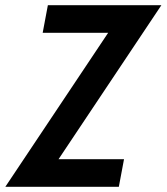

<svg xmlns="http://www.w3.org/2000/svg" viewBox="-60 -720 642 740"><path d="M-39.5 0 384.5 -635 405.5 -593.5H104.5L124.5 -700H562L138 -65L116.5 -106.5H418L398 0Z"/></svg>

Font: Cabin SemiCondensedSemiBold
Style: Italic
Weight: 600
Width: 4
Italic angle: -10°
Designer: Pablo Impallari
Foundry: Pablo Impallari. http://www.impallari.com Igino Marini. http://www.ikern.com
Version: Version 3.001